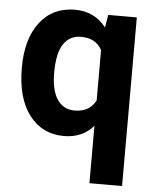

<svg xmlns="http://www.w3.org/2000/svg" viewBox="-54 -601 691 856"><g transform="rotate(5 291.5 -172.5)"><path d="M33.2 -277.6Q33.2 -406 90.4 -480.6Q147.6 -555.2 247.4 -555.2Q335 -555.2 386.9 -488.2L396.5 -545.1H524.4V209.6H378.3V-46.9Q328 10.1 246.3 10.1Q149.1 10.1 91.2 -65.5Q33.2 -141.1 33.2 -277.6ZM178.8 -267Q178.8 -188.9 206.3 -148.1Q233.8 -107.3 283.6 -107.3Q350.6 -107.3 378.3 -160.7V-385.9Q351.1 -437.3 284.6 -437.3Q234.3 -437.3 206.5 -396.5Q178.8 -355.7 178.8 -267Z"/></g></svg>

Font: Vazir FD
Style: Bold
Weight: 700
Foundry: DejaVu fonts team - Redesigned by Saber Rastikerdar
Version: Version 21.10;October 20, 2019;FontCreator 12.0.0.2547 64-bi